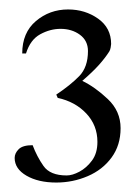

<svg xmlns="http://www.w3.org/2000/svg" viewBox="-20 -679 282 406"><path d="M99 -293Q61 -293 36 -307.5Q11 -322 11 -345Q11 -355 19.5 -363.5Q28 -372 49 -372Q58 -348 72 -328Q86 -308 121 -308Q133 -308 148 -316Q163 -324 174.5 -339.5Q186 -355 186 -379Q186 -414 162.5 -439Q139 -464 102 -472L99 -479Q129 -499 147.5 -518Q166 -537 166 -571Q166 -593 149 -605.5Q132 -618 108 -618Q86 -618 65 -606.5Q44 -595 35 -566H27Q27 -610 56 -634.5Q85 -659 124 -659Q160 -659 187.5 -639.5Q215 -620 215 -586Q215 -584 214 -578.5Q213 -573 211 -570Q202 -556 189 -541.5Q176 -527 154 -508Q181 -495 208 -469.5Q235 -444 235 -408Q235 -372 216 -346Q197 -320 165.5 -306.5Q134 -293 99 -293Z"/></svg>

Font: Mulat Addis
Style: Regular
Weight: 400
Designer: Fasil fikreab
Version: Version 1.001; ttfautohint (v1.8.3)